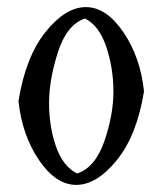

<svg xmlns="http://www.w3.org/2000/svg" viewBox="-20 -505 457 540"><path d="M197 -17Q248 -34 273.5 -108Q299 -182 299 -247.5Q299 -313 279 -373Q259 -433 219 -453Q168 -436 143 -358.5Q118 -281 118 -215Q118 -149 137.5 -93Q157 -37 197 -17ZM385 -248Q365 -124 308.5 -54.5Q252 15 194.5 15Q137 15 89.5 -55Q42 -125 32 -221Q52 -345 108 -415Q164 -485 221.5 -485Q279 -485 327 -414.5Q375 -344 385 -248Z"/></svg>

Font: Almendra
Style: Italic
Weight: 400
Italic angle: -12°
Designer: Ana Sanfelippo
Foundry: Ana Sanfelippo
Version: Version 1.004